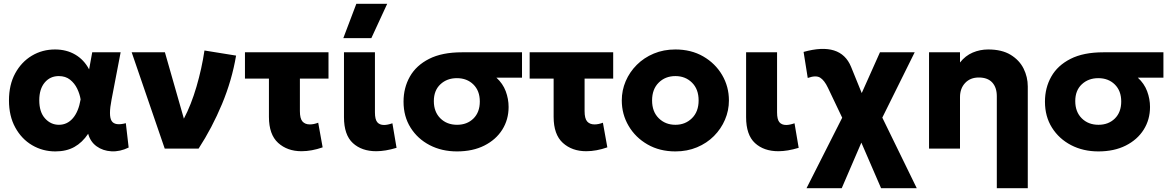

<svg xmlns="http://www.w3.org/2000/svg" viewBox="-20 -787 6202 1017"><path d="M273.5 15Q206 15 150 -18Q94 -51 60.8 -111.8Q27.5 -172.5 27.5 -255Q27.5 -338 60.5 -398.5Q93.5 -459 148.8 -492Q204 -525 271.5 -525Q332 -525 378.5 -497.8Q425 -470.5 452 -419.5L468.5 -510H619L571 -260Q554 -174 571.2 -146.5Q588.5 -119 646.5 -134.5L661.5 -5.5Q615.5 17 570.2 14.5Q525 12 491.8 -12Q458.5 -36 447 -78.5Q416 -32 373.8 -8.5Q331.5 15 273.5 15ZM292 -126Q336 -126 366 -160.8Q396 -195.5 407 -260.5Q402.5 -289 388.8 -317.5Q375 -346 351 -365Q327 -384 291.5 -384Q245.5 -384 216.8 -349.8Q188 -315.5 188 -256Q188 -193.5 218.5 -159.8Q249 -126 292 -126Z M852.5 0 677.5 -510H853.5L954 -158.5Q992.5 -231.5 1020.8 -328Q1049 -424.5 1063 -519.5L1230.5 -492.5Q1208.5 -362 1156 -236Q1103.5 -110 1032 0Z M1577 14Q1502 14 1453.2 -30.2Q1404.5 -74.5 1404.5 -168V-370.5H1277.5V-510H1720V-370.5H1568.5V-198.5Q1568.5 -159 1582.2 -143.5Q1596 -128 1621 -128Q1631.5 -128 1642.5 -130.2Q1653.5 -132.5 1665.5 -137L1689 -6.5Q1630.5 14 1577 14Z M1973 14Q1896 14 1849 -29.2Q1802 -72.5 1802 -166.5V-510H1966V-192Q1966 -154.5 1978.2 -139.8Q1990.5 -125 2014.5 -125Q2032.5 -125 2058.5 -134L2080.5 -4Q2021 14 1973 14ZM1798.5 -585 1867.5 -767H2031L1947 -585Z M2400.5 15Q2320 15 2256 -18.2Q2192 -51.5 2154.8 -110.8Q2117.5 -170 2117.5 -248.5Q2117.5 -322 2151 -381.2Q2184.5 -440.5 2253 -475.2Q2321.5 -510 2426.5 -510H2745V-375.5H2609.5Q2643.5 -344.5 2658.8 -303.8Q2674 -263 2674 -220.5Q2674 -153.5 2640.5 -100.2Q2607 -47 2545.5 -16Q2484 15 2400.5 15ZM2401 -126Q2454 -126 2487.8 -159.2Q2521.5 -192.5 2521.5 -249.5Q2521.5 -306 2487.5 -339.5Q2453.5 -373 2400 -373Q2347.5 -373 2312.8 -340.5Q2278 -308 2278 -251.5Q2278 -194.5 2312.5 -160.2Q2347 -126 2401 -126Z M3085 14Q3010 14 2961.2 -30.2Q2912.5 -74.5 2912.5 -168V-370.5H2785.5V-510H3228V-370.5H3076.5V-198.5Q3076.5 -159 3090.2 -143.5Q3104 -128 3129 -128Q3139.5 -128 3150.5 -130.2Q3161.5 -132.5 3173.5 -137L3197 -6.5Q3138.5 14 3085 14Z M3557.5 15Q3474 15 3410 -21.8Q3346 -58.5 3309.8 -120Q3273.5 -181.5 3273.5 -255Q3273.5 -308.5 3294.2 -357Q3315 -405.5 3353 -443.5Q3391 -481.5 3443 -503.2Q3495 -525 3557.5 -525Q3641 -525 3704.8 -488.2Q3768.5 -451.5 3804.8 -390Q3841 -328.5 3841 -255Q3841 -201.5 3820.2 -153Q3799.5 -104.5 3761.8 -66.5Q3724 -28.5 3672 -6.8Q3620 15 3557.5 15ZM3557.5 -126Q3610 -126 3645.2 -160.8Q3680.5 -195.5 3680.5 -255Q3680.5 -314.5 3645.5 -349.2Q3610.5 -384 3557.5 -384Q3504 -384 3469 -349.2Q3434 -314.5 3434 -255Q3434 -195.5 3469.2 -160.8Q3504.5 -126 3557.5 -126Z M4103 14Q4026 14 3979 -29.2Q3932 -72.5 3932 -166.5V-510H4096V-192Q4096 -154.5 4108.2 -139.8Q4120.5 -125 4144.5 -125Q4162.5 -125 4188.5 -134L4210.5 -4Q4151 14 4103 14Z M4252 210 4441 -163.5 4365.5 -322Q4346.5 -362 4324 -375.8Q4301.5 -389.5 4258.5 -374L4236.5 -512Q4433 -567 4488 -433L4544.5 -294L4641 -510H4825L4653.5 -164L4836 210H4647L4542.5 -31.5L4438.5 210Z M5260 210V-277.5Q5260 -323.5 5235.8 -350Q5211.5 -376.5 5164.5 -376.5Q5119.5 -376.5 5092.2 -347.5Q5065 -318.5 5065 -272.5V0H4901V-510H5065V-456Q5093.5 -492 5132.2 -508.5Q5171 -525 5214.5 -525Q5286.5 -525 5333 -496.8Q5379.5 -468.5 5401.8 -423.8Q5424 -379 5424 -329V210Z M5798 15Q5717.5 15 5653.5 -18.2Q5589.5 -51.5 5552.2 -110.8Q5515 -170 5515 -248.5Q5515 -322 5548.5 -381.2Q5582 -440.5 5650.5 -475.2Q5719 -510 5824 -510H6142.5V-375.5H6007Q6041 -344.5 6056.2 -303.8Q6071.5 -263 6071.5 -220.5Q6071.5 -153.5 6038 -100.2Q6004.5 -47 5943 -16Q5881.5 15 5798 15ZM5798.5 -126Q5851.5 -126 5885.2 -159.2Q5919 -192.5 5919 -249.5Q5919 -306 5885 -339.5Q5851 -373 5797.5 -373Q5745 -373 5710.2 -340.5Q5675.5 -308 5675.5 -251.5Q5675.5 -194.5 5710 -160.2Q5744.5 -126 5798.5 -126Z"/></svg>

Font: Geologica
Style: Bold
Weight: 700
Designer: Sindre Bremnes, Frode Helland
Foundry: Monokrom Skriftforlag AS
Version: Version 1.010; ttfautohint (v1.8.4.7-5d5b);gftools[0.9.28]